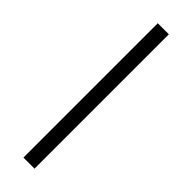

<svg xmlns="http://www.w3.org/2000/svg" viewBox="-323 -786 982 982"><g transform="rotate(45 168.5 -295.0)"><path d="M128.4 -781.2H208.5V190.4H128.4Z"/></g></svg>

Font: Kanchenjunga Medium
Style: Regular
Weight: 500
Version: Version 2.001